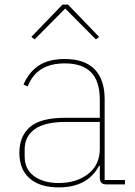

<svg xmlns="http://www.w3.org/2000/svg" viewBox="-20 -800 585 833"><path d="M251 -780H275L410 -640L396 -629L263 -763L130 -629L116 -640ZM64 -137Q64 -209 110 -249Q156 -289 264 -289H413V-366Q413 -448 375 -486.5Q337 -525 261 -525Q201 -525 161 -501Q121 -477 100 -425L82 -433Q105 -487 148 -515.5Q191 -544 261 -544Q347 -544 390.5 -499.5Q434 -455 434 -370V-19H522V0H443Q427 0 420 -7Q413 -14 413 -30V-81H410Q360 13 235 13Q153 13 108.5 -26Q64 -65 64 -137ZM413 -155V-271H265Q174 -271 130.5 -239.5Q87 -208 87 -152V-121Q87 -66 127.5 -36Q168 -6 235 -6Q311 -6 362 -45Q413 -84 413 -155Z"/></svg>

Font: IBM Plex Sans JP Thin
Style: Regular
Weight: 100
Designer: Mike Abbink; Paul van der Laan; Pieter van Rosmalen; Wujin Sim; Yejin Wi; Jinhee Kim; Boomi Park; Yona Kim; Kichan Ma
Foundry: Sandoll Inc.
Version: Version 1.001